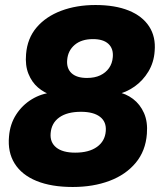

<svg xmlns="http://www.w3.org/2000/svg" viewBox="-20 -735 640 766"><path d="M270 11Q185 11 126 -13Q67 -37 38.5 -82.5Q10 -128 16 -191Q20 -240 44.5 -278Q69 -316 107 -339Q145 -362 189 -366L187 -355Q156 -365 131.5 -386Q107 -407 93.5 -440.5Q80 -474 84 -519Q89 -582 126 -625.5Q163 -669 224 -692Q285 -715 361 -715Q439 -715 493.5 -693Q548 -671 575 -629.5Q602 -588 597 -531Q594 -486 572 -449.5Q550 -413 516.5 -389.5Q483 -366 445 -358L447 -368Q482 -362 510.5 -340.5Q539 -319 554.5 -284Q570 -249 566 -201Q561 -133 521.5 -85.5Q482 -38 417 -13.5Q352 11 270 11ZM280 -126Q335 -126 367 -149Q399 -172 402 -212Q405 -249 379 -269Q353 -289 303 -289Q248 -289 216.5 -266.5Q185 -244 182 -203Q179 -167 204.5 -146.5Q230 -126 280 -126ZM327 -424Q358 -424 380 -434.5Q402 -445 415 -463.5Q428 -482 430 -507Q433 -541 412.5 -560Q392 -579 351 -579Q305 -579 278 -556Q251 -533 248 -496Q245 -462 265.5 -443Q286 -424 327 -424Z"/></svg>

Font: Nunito Sans 9pt Black
Style: Italic
Weight: 900
Italic angle: -9°
Version: Version 3.101;gftools[0.9.27]